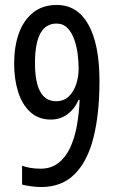

<svg xmlns="http://www.w3.org/2000/svg" viewBox="-20 -744 469 774"><path d="M381 -417Q381 -284 356.5 -188Q332 -92 280 -41Q228 10 146 10Q128 10 105.5 7Q83 4 69 0V-76Q101 -64 144 -64Q186 -64 215.5 -87Q245 -110 263 -149Q281 -188 290 -238Q299 -288 301 -342H297Q281 -305 252 -283.5Q223 -262 185 -262Q135 -262 102 -292.5Q69 -323 53 -374Q37 -425 37 -488Q37 -555 55.5 -608Q74 -661 112.5 -692.5Q151 -724 209 -724Q292 -724 336.5 -644.5Q381 -565 381 -417ZM208 -649Q121 -649 121 -490Q121 -336 206 -336Q237 -336 257 -355Q277 -374 287 -404Q297 -434 297 -467Q297 -492 293.5 -523Q290 -554 280 -583Q270 -612 252.5 -630.5Q235 -649 208 -649Z"/></svg>

Font: Noto Sans Khmer ExtraCondensed
Style: Regular
Weight: 400
Width: 2
Designer: Danh Hong and the Monotype Design Team
Foundry: Monotype Imaging Inc.
Version: Version 2.004; ttfautohint (v1.8.4.7-5d5b)